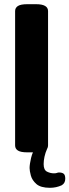

<svg xmlns="http://www.w3.org/2000/svg" viewBox="-20 -723 331 915"><path d="M110 3Q79 3 65.5 -5.5Q52 -14 52 -30V-670Q52 -686 65.5 -694.5Q79 -703 110 -703H152Q209 -703 209 -670V-30Q209 3 152 3ZM218 172Q174 172 153.5 154Q133 136 127 113.5Q121 91 121 78Q121 60 128 30Q135 0 155 -31L205 -15Q196 5 192 24Q188 43 188 59Q188 87 204 95Q220 103 237 103Q247 103 251.5 101Q256 99 261 99Q276 99 283.5 105Q291 111 291 129Q291 150 274 160Q248 172 218 172Z"/></svg>

Font: Asap Condensed VF Beta
Style: Regular
Weight: 400
Designer: Pablo Cosgaya
Foundry: Omnibus-Type
Version: Version 1.008